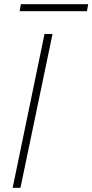

<svg xmlns="http://www.w3.org/2000/svg" viewBox="-20 -890 438 910"><path d="M40 0 191 -729H229L77 0ZM73 -837 79 -870H398L392 -837Z"/></svg>

Font: Mona Sans ExtraLight
Style: Italic
Weight: 200
Italic angle: -11.6951°
Designer: Deni Anggara
Foundry: GitHub
Version: Version 2.000